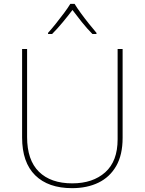

<svg xmlns="http://www.w3.org/2000/svg" viewBox="-20 -969 752 999"><path d="M618 -252Q618 -163 584.5 -105Q551 -47 492 -18.5Q433 10 355 10Q231 10 163 -57Q95 -124 95 -254V-714H121V-256Q121 -136 182.5 -75.5Q244 -15 356 -15Q463 -15 527.5 -72.5Q592 -130 592 -244V-714H618ZM368 -949Q380 -929 400 -901.5Q420 -874 442 -846.5Q464 -819 482 -798V-792H461Q433 -820 405.5 -854.5Q378 -889 357 -917Q336 -889 307.5 -854.5Q279 -820 251 -792H230V-798Q249 -819 271 -846.5Q293 -874 313.5 -901.5Q334 -929 346 -949Z"/></svg>

Font: Noto Sans Myanmar Thin
Style: Regular
Weight: 100
Designer: Monotype Design Team
Foundry: Monotype Imaging Inc.
Version: Version 2.107; ttfautohint (v1.8.4.7-5d5b)